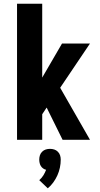

<svg xmlns="http://www.w3.org/2000/svg" viewBox="-20 -755 540 1037"><path d="M72 0V-735H208V-336L315 -520H466L305 -281L466 0H318L232 -174L208 -138V0ZM238 262 192 218Q205 207 214 192.5Q223 178 229 162Q220 160 212.5 154.5Q205 149 200.5 141.5Q196 134 194 125Q192 116 192 107Q192 95 195.5 84Q199 73 207.5 64.5Q216 56 227 52.5Q238 49 250 49Q262 49 273 52.5Q284 56 292.5 64.5Q301 73 304.5 84Q308 95 308 107Q308 129 303.5 150.5Q299 172 290 192Q281 212 268 230Q255 248 238 262Z"/></svg>

Font: Iosevka Heavy
Style: Regular
Weight: 900
Monospace: yes
Designer: Belleve Invis
Foundry: Belleve Invis
Version: Version 32.5.0; ttfautohint (v1.8.4)